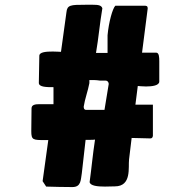

<svg xmlns="http://www.w3.org/2000/svg" viewBox="-20 -757 796 794"><path d="M109.4 -214.8C109.4 -177.7 116.2 -177.7 168 -177.7H179.7L156.2 -7.8L170.9 14.6C206.1 15.6 243.2 16.6 279.3 16.6C316.4 16.6 313.5 -13.7 318.4 -41L334 -178.7H353.5C360.4 -178.7 366.2 -178.7 373 -179.7C363.3 -117.2 358.4 -59.6 350.6 -3.9C353.5 11.7 383.8 14.6 414.1 14.6C432.6 14.6 447.3 13.7 455.1 13.7C525.4 13.7 509.8 -65.4 513.7 -97.7L524.4 -186.5C551.8 -186.5 576.2 -184.6 601.6 -184.6C608.4 -184.6 611.3 -188.5 612.3 -195.3V-324.2H540C543.9 -350.6 545.9 -375 549.8 -401.4C552.7 -401.4 567.4 -399.4 584 -399.4C609.4 -399.4 638.7 -403.3 638.7 -419.9V-503.9C638.7 -520.5 637.7 -538.1 627 -539.1H567.4L590.8 -721.7C590.8 -733.4 585 -733.4 574.2 -733.4H457C445.3 -721.7 429.7 -665 424.8 -611.3V-538.1H377C387.7 -599.6 392.6 -661.1 403.3 -722.7C399.4 -735.4 385.7 -737.3 365.2 -737.3H332C272.5 -737.3 257.7 -736.6 254.8 -706.4L232.2 -542.6C228.3 -542.6 212.9 -543.9 198.2 -543.9C171.9 -543.9 142.6 -542 142.6 -526.4C142.6 -488.3 140.6 -450.2 140.6 -414.1C140.6 -396.5 173.8 -396.5 201.2 -396.5V-326.2H144.5C126 -326.2 110.4 -324.2 110.4 -308.6C110.4 -274.4 109.4 -239.3 109.4 -214.8ZM326.2 -316.4C331.3 -349 343.7 -381.2 349.6 -413.1V-425.8H371.1C377.9 -425.8 384.8 -424.8 392.6 -423.8H416C423.8 -423.8 428.7 -418.9 429.7 -410.2L412.1 -302.7H335.9C328.1 -302.7 326.2 -308.6 326.2 -316.4Z"/></svg>

Font: Bowlby One SC
Style: Regular
Weight: 400
Width: 1
Version: Version 1.2